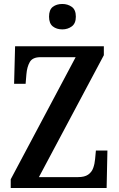

<svg xmlns="http://www.w3.org/2000/svg" viewBox="-20 -947 599 967"><path d="M34 0V-44L361 -659H184Q144 -659 130 -634.5Q116 -610 113 -573L109 -525H51L56 -714H503V-669L176 -55H373Q406 -55 424 -67.5Q442 -80 449.5 -101Q457 -122 459 -146L463 -189H521L517 0ZM294 -799Q265 -799 246 -814Q227 -829 227 -863Q227 -898 246 -912.5Q265 -927 294 -927Q321 -927 341.5 -912.5Q362 -898 362 -863Q362 -829 341.5 -814Q321 -799 294 -799Z"/></svg>

Font: Noto Serif Thai Condensed SemiBold
Style: Regular
Weight: 600
Width: 3
Designer: Monotype Design Team
Foundry: Monotype Imaging Inc.
Version: Version 2.002; ttfautohint (v1.8.4.7-5d5b)